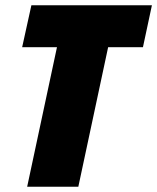

<svg xmlns="http://www.w3.org/2000/svg" viewBox="-20 -708 596 728"><path d="M83 0 196 -529H64L99 -688H556L522 -529H390L277 0Z"/></svg>

Font: Saira SemiCondensed Black
Style: Italic
Weight: 900
Width: 4
Italic angle: -12°
Designer: Hector Gatti with collaboration of the Omnibus-Type team
Foundry: Omnibus-Type
Version: Version 1.101